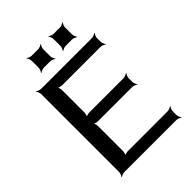

<svg xmlns="http://www.w3.org/2000/svg" viewBox="-239 -937 1059 1059"><g transform="rotate(-45 290.0 -407.5)"><path d="M530 -20V-48C530 -57 536 -72 541 -77L539 -79C534 -74 519 -68 510 -68H201C192 -68 175 -64 170 -59L172 -57C177 -62 181 -79 181 -88V-281C181 -290 177 -307 172 -312L170 -310C175 -305 192 -301 201 -301H467C476 -301 491 -295 496 -290L498 -292C493 -297 487 -312 487 -321V-349C487 -358 493 -373 498 -378L496 -380C491 -375 476 -369 467 -369H201C192 -369 175 -365 170 -360L172 -358C177 -363 181 -380 181 -389V-561C181 -570 177 -587 172 -592L170 -590C175 -585 192 -581 201 -581H500C509 -581 524 -575 529 -570L531 -572C526 -577 520 -592 520 -601V-629C520 -638 526 -653 531 -658L529 -660C524 -655 509 -649 500 -649H104C95 -649 80 -655 75 -660L73 -658C78 -653 84 -638 84 -629V-20C84 -11 78 4 73 9L75 11C80 6 95 0 104 0H510C519 0 534 6 539 11L541 9C536 4 530 -11 530 -20ZM267 -741V-795C267 -804 273 -819 278 -824L276 -826C271 -821 256 -815 247 -815H197C188 -815 173 -821 168 -826L166 -824C171 -819 177 -804 177 -795V-741C177 -732 171 -717 166 -712L168 -710C173 -715 188 -721 197 -721H247C256 -721 271 -715 276 -710L278 -712C273 -717 267 -732 267 -741ZM437 -741V-795C437 -804 443 -819 448 -824L446 -826C441 -821 426 -815 417 -815H367C358 -815 343 -821 338 -826L336 -824C341 -819 347 -804 347 -795V-741C347 -732 341 -717 336 -712L338 -710C343 -715 358 -721 367 -721H417C426 -721 441 -715 446 -710L448 -712C443 -717 437 -732 437 -741Z"/></g></svg>

Font: Gamestation Storm
Style: Regular
Weight: 400
Designer: Jonas Hecksher
Foundry: Jonas Hecksher, Playtypeª, e-types AS
Version: Version 1.003